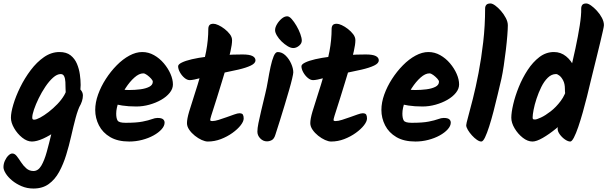

<svg xmlns="http://www.w3.org/2000/svg" viewBox="-43 -828 3502 1107"><path d="M422 -338Q422 -289 402.5 -265Q383 -241 366 -241Q346 -241 340.5 -262Q335 -283 335 -315Q335 -335 334 -355Q333 -375 327 -388Q321 -401 307 -401Q286 -401 263 -380.5Q240 -360 218.5 -328Q197 -296 180 -261Q163 -226 153 -196.5Q143 -167 143 -151Q143 -144 145 -141Q147 -138 154 -138Q166 -138 188.5 -150Q211 -162 237.5 -182.5Q264 -203 288 -228Q312 -253 327.5 -279.5Q343 -306 343 -330Q343 -339 351 -342Q359 -345 364 -345Q376 -345 392.5 -335.5Q409 -326 422 -310.5Q435 -295 435 -278Q435 -246 413.5 -209.5Q392 -173 357.5 -138Q323 -103 283.5 -74.5Q244 -46 206 -29Q168 -12 141 -12Q113 -12 85 -34.5Q57 -57 38.5 -89Q20 -121 20 -149Q20 -179 34 -226Q48 -273 73.5 -325Q99 -377 134 -423.5Q169 -470 211 -499Q253 -528 300 -528Q340 -528 364 -509Q388 -490 400.5 -460.5Q413 -431 417.5 -398.5Q422 -366 422 -338ZM331 -277 424 -232Q406 -197 393 -148Q380 -99 367.5 -43.5Q355 12 338.5 65.5Q322 119 298 163Q274 207 238 233Q202 259 150 259Q113 259 81.5 245.5Q50 232 26.5 212.5Q3 193 -10 172Q-23 151 -23 136Q-23 117 -15 99Q-7 81 5 69Q17 57 28 57Q42 57 54 72.5Q66 88 78.5 107.5Q91 127 108.5 142.5Q126 158 150 158Q177 158 195 127.5Q213 97 226.5 48Q240 -1 254 -59.5Q268 -118 286 -175Q304 -232 331 -277Z M777 -528Q813 -528 845 -510Q877 -492 901.5 -463Q926 -434 940 -402Q954 -370 954 -341Q954 -316 935.5 -293Q917 -270 886.5 -252.5Q856 -235 818.5 -224.5Q781 -214 743 -214Q697 -214 662 -219.5Q627 -225 606 -232L617 -318Q631 -315 655.5 -312Q680 -309 701 -309Q734 -309 765.5 -313Q797 -317 817.5 -327.5Q838 -338 838 -357Q838 -364 828 -375Q818 -386 805 -395.5Q792 -405 783 -405Q759 -405 732 -381Q705 -357 681 -320Q657 -283 642 -243.5Q627 -204 627 -173Q627 -146 635 -133Q643 -120 681 -120Q744 -120 779 -127Q814 -134 832.5 -141Q851 -148 865 -148Q888 -148 897 -140.5Q906 -133 906 -121Q906 -102 888.5 -82.5Q871 -63 842 -47Q813 -31 776.5 -21.5Q740 -12 702 -12Q636 -12 592.5 -37.5Q549 -63 527.5 -105Q506 -147 506 -194Q506 -237 522.5 -283Q539 -329 567 -372.5Q595 -416 630 -451.5Q665 -487 703 -507.5Q741 -528 777 -528Z M1295 -596Q1295 -572 1286 -532.5Q1277 -493 1263.5 -446.5Q1250 -400 1235 -352.5Q1220 -305 1208 -265Q1199 -236 1190 -208.5Q1181 -181 1175 -161.5Q1169 -142 1169 -136Q1169 -130 1181 -130Q1196 -130 1218 -137Q1240 -144 1264 -152.5Q1288 -161 1307.5 -168Q1327 -175 1337 -175Q1353 -175 1357.5 -167Q1362 -159 1362 -145Q1362 -128 1344.5 -105.5Q1327 -83 1297 -61.5Q1267 -40 1230.5 -26Q1194 -12 1155 -12Q1140 -12 1120 -21Q1100 -30 1080.5 -45.5Q1061 -61 1048 -80Q1035 -99 1035 -118Q1035 -142 1047.5 -184.5Q1060 -227 1078.5 -283Q1097 -339 1115 -402.5Q1133 -466 1145.5 -532Q1158 -598 1158 -661Q1158 -675 1164.5 -683Q1171 -691 1188 -691Q1199 -691 1216.5 -683Q1234 -675 1252 -661Q1270 -647 1282.5 -630.5Q1295 -614 1295 -596ZM1355 -514Q1395 -514 1412.5 -505Q1430 -496 1430 -480Q1430 -463 1403 -450Q1376 -437 1330.5 -426.5Q1285 -416 1230 -405Q1169 -393 1119.5 -379.5Q1070 -366 1051 -366Q1036 -366 1020.5 -379Q1005 -392 994.5 -411Q984 -430 984 -446Q984 -457 1005.5 -467.5Q1027 -478 1063.5 -486.5Q1100 -495 1148 -501Q1196 -507 1249 -510.5Q1302 -514 1355 -514Z M1558 -528Q1583 -528 1603.5 -508Q1624 -488 1636 -460.5Q1648 -433 1648 -411Q1648 -403 1641.5 -375Q1635 -347 1623.5 -307.5Q1612 -268 1598.5 -223Q1585 -178 1571 -133.5Q1557 -89 1545 -52Q1538 -28 1524.5 -20.5Q1511 -13 1496 -13Q1474 -13 1457.5 -30Q1441 -47 1441 -69Q1441 -88 1447 -118Q1453 -148 1463 -190Q1473 -232 1486 -286Q1495 -322 1502 -364Q1509 -406 1517 -443Q1525 -480 1535 -504Q1545 -528 1558 -528ZM1697 -594Q1697 -577 1681 -564Q1665 -551 1648 -551Q1633 -551 1615 -562Q1597 -573 1580.5 -589Q1564 -605 1553.5 -623Q1543 -641 1543 -654Q1543 -670 1554 -688.5Q1565 -707 1581 -720.5Q1597 -734 1613 -734Q1625 -734 1639 -718Q1653 -702 1666.5 -679Q1680 -656 1688.5 -632.5Q1697 -609 1697 -594Z M2006 -596Q2006 -572 1997 -532.5Q1988 -493 1974.5 -446.5Q1961 -400 1946 -352.5Q1931 -305 1919 -265Q1910 -236 1901 -208.5Q1892 -181 1886 -161.5Q1880 -142 1880 -136Q1880 -130 1892 -130Q1907 -130 1929 -137Q1951 -144 1975 -152.5Q1999 -161 2018.5 -168Q2038 -175 2048 -175Q2064 -175 2068.5 -167Q2073 -159 2073 -145Q2073 -128 2055.5 -105.5Q2038 -83 2008 -61.5Q1978 -40 1941.5 -26Q1905 -12 1866 -12Q1851 -12 1831 -21Q1811 -30 1791.5 -45.5Q1772 -61 1759 -80Q1746 -99 1746 -118Q1746 -142 1758.5 -184.5Q1771 -227 1789.5 -283Q1808 -339 1826 -402.5Q1844 -466 1856.5 -532Q1869 -598 1869 -661Q1869 -675 1875.5 -683Q1882 -691 1899 -691Q1910 -691 1927.5 -683Q1945 -675 1963 -661Q1981 -647 1993.5 -630.5Q2006 -614 2006 -596ZM2066 -514Q2106 -514 2123.5 -505Q2141 -496 2141 -480Q2141 -463 2114 -450Q2087 -437 2041.5 -426.5Q1996 -416 1941 -405Q1880 -393 1830.5 -379.5Q1781 -366 1762 -366Q1747 -366 1731.5 -379Q1716 -392 1705.5 -411Q1695 -430 1695 -446Q1695 -457 1716.5 -467.5Q1738 -478 1774.5 -486.5Q1811 -495 1859 -501Q1907 -507 1960 -510.5Q2013 -514 2066 -514Z M2427 -528Q2463 -528 2495 -510Q2527 -492 2551.5 -463Q2576 -434 2590 -402Q2604 -370 2604 -341Q2604 -316 2585.5 -293Q2567 -270 2536.5 -252.5Q2506 -235 2468.5 -224.5Q2431 -214 2393 -214Q2347 -214 2312 -219.5Q2277 -225 2256 -232L2267 -318Q2281 -315 2305.5 -312Q2330 -309 2351 -309Q2384 -309 2415.5 -313Q2447 -317 2467.5 -327.5Q2488 -338 2488 -357Q2488 -364 2478 -375Q2468 -386 2455 -395.5Q2442 -405 2433 -405Q2409 -405 2382 -381Q2355 -357 2331 -320Q2307 -283 2292 -243.5Q2277 -204 2277 -173Q2277 -146 2285 -133Q2293 -120 2331 -120Q2394 -120 2429 -127Q2464 -134 2482.5 -141Q2501 -148 2515 -148Q2538 -148 2547 -140.5Q2556 -133 2556 -121Q2556 -102 2538.5 -82.5Q2521 -63 2492 -47Q2463 -31 2426.5 -21.5Q2390 -12 2352 -12Q2286 -12 2242.5 -37.5Q2199 -63 2177.5 -105Q2156 -147 2156 -194Q2156 -237 2172.5 -283Q2189 -329 2217 -372.5Q2245 -416 2280 -451.5Q2315 -487 2353 -507.5Q2391 -528 2427 -528Z M2848 -374Q2838 -332 2826.5 -283Q2815 -234 2802.5 -186Q2790 -138 2777.5 -99Q2765 -60 2753.5 -36Q2742 -12 2732 -12Q2721 -12 2706.5 -22Q2692 -32 2678 -47.5Q2664 -63 2654.5 -79Q2645 -95 2645 -106Q2645 -114 2656 -154Q2667 -194 2683.5 -259Q2700 -324 2716 -407Q2732 -490 2743 -585Q2754 -680 2754 -779Q2754 -792 2761 -800Q2768 -808 2785 -808Q2796 -808 2812.5 -796Q2829 -784 2845.5 -765Q2862 -746 2873.5 -724Q2885 -702 2885 -682Q2885 -662 2882 -623.5Q2879 -585 2873.5 -539Q2868 -493 2861.5 -449.5Q2855 -406 2848 -374Z M3308 -778Q3308 -792 3314.5 -800Q3321 -808 3337 -808Q3348 -808 3364.5 -796.5Q3381 -785 3398.5 -766Q3416 -747 3427.5 -725Q3439 -703 3439 -683Q3439 -676 3433 -649.5Q3427 -623 3418 -585Q3409 -547 3398.5 -505Q3388 -463 3378.5 -424Q3369 -385 3362 -357Q3353 -318 3341.5 -272Q3330 -226 3317 -180Q3304 -134 3291 -96Q3278 -58 3266 -35Q3254 -12 3245 -12Q3232 -12 3215 -23.5Q3198 -35 3185 -52.5Q3172 -70 3172 -86Q3172 -102 3182 -148.5Q3192 -195 3208 -260.5Q3224 -326 3241.5 -400.5Q3259 -475 3274.5 -547.5Q3290 -620 3299.5 -680.5Q3309 -741 3308 -778ZM3027 -12Q2999 -12 2971 -34Q2943 -56 2924 -88Q2905 -120 2905 -149Q2905 -179 2916 -226.5Q2927 -274 2948 -326Q2969 -378 2999 -424Q3029 -470 3067 -499Q3105 -528 3151 -528Q3190 -528 3220.5 -503.5Q3251 -479 3268 -440Q3285 -401 3285 -358Q3285 -331 3280 -305Q3275 -279 3266 -262.5Q3257 -246 3245 -246Q3229 -246 3221.5 -264.5Q3214 -283 3214 -316Q3214 -344 3204.5 -363Q3195 -382 3183 -391.5Q3171 -401 3163 -401Q3137 -401 3115.5 -380Q3094 -359 3078 -326.5Q3062 -294 3050.5 -259Q3039 -224 3033.5 -195Q3028 -166 3028 -152Q3028 -144 3030 -141.5Q3032 -139 3042 -139Q3051 -139 3076 -150.5Q3101 -162 3132 -186Q3163 -210 3190 -246Q3217 -282 3228 -330Q3232 -346 3258 -346Q3265 -346 3280 -336Q3295 -326 3308 -309.5Q3321 -293 3321 -273Q3321 -256 3298.5 -224.5Q3276 -193 3240 -156.5Q3204 -120 3163.5 -87Q3123 -54 3086.5 -33Q3050 -12 3027 -12Z"/></svg>

Font: Kalam Variable Light
Style: Regular
Weight: 300
Designer: Lipi Raval, Jonny Pinhorn
Foundry: Indian Type Foundry
Version: Version 3.000